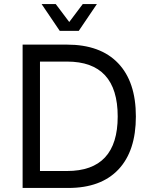

<svg xmlns="http://www.w3.org/2000/svg" viewBox="-20 -931 742 951"><path d="M92 0V-710H312Q477 -710 565 -618Q653 -526 653 -354Q653 -183 566.5 -91.5Q480 0 318 0ZM178 -84H312Q563 -84 563 -354Q563 -626 312 -626H178ZM186 -911H256L323 -822L390 -911H460L370 -778H276Z"/></svg>

Font: Geist
Style: Regular
Weight: 400
Designer: Basement.studio, Andrés Briganti, Mateo Zaragoza
Foundry: Basement.studio, Vercel, Andrés Briganti, Guido Ferreyra, Mateo Zaragoza
Version: Version 1.401